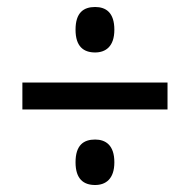

<svg xmlns="http://www.w3.org/2000/svg" viewBox="-20 -632 543 549"><path d="M252 -482C282 -482 307 -499 307 -547C307 -596 283 -612 252 -612C219 -612 196 -596 196 -547C196 -499 219 -482 252 -482ZM44 -396V-319H459V-396ZM252 -103C282 -103 307 -120 307 -168C307 -217 282 -233 252 -233C219 -233 196 -217 196 -168C196 -120 219 -103 252 -103Z"/></svg>

Font: Noto Serif Sinhala Condensed Black
Style: Regular
Weight: 900
Width: 3
Designer: Jelle Bosma - Monotype Design Team
Foundry: Monotype Imaging Inc.
Version: Version 2.007